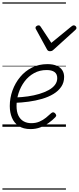

<svg xmlns="http://www.w3.org/2000/svg" viewBox="-20 -1050 653 1590"><path d="M233 19Q173 19 135 -6.5Q97 -32 79 -75Q61 -118 61 -172Q61 -239 83.5 -301Q106 -363 147 -412.5Q188 -462 245 -490.5Q302 -519 373 -519Q420 -519 451 -505Q482 -491 496.5 -467.5Q511 -444 511 -413Q511 -367 487.5 -332Q464 -297 423 -272Q382 -247 329 -231.5Q276 -216 217 -208Q158 -200 98 -198L111 -243Q162 -245 211.5 -252Q261 -259 304.5 -272Q348 -285 382 -303.5Q416 -322 435 -347Q454 -372 454 -403Q454 -437 431.5 -453.5Q409 -470 366 -470Q308 -470 261.5 -444Q215 -418 183 -375Q151 -332 134 -279.5Q117 -227 117 -173Q117 -124 132.5 -92.5Q148 -61 175.5 -45.5Q203 -30 239 -30Q277 -30 307 -43Q337 -56 361 -75.5Q385 -95 404 -113Q414 -121 421.5 -120Q429 -119 436 -112Q443 -105 445 -96.5Q447 -88 438 -79Q415 -55 383 -32Q351 -9 313.5 5Q276 19 233 19ZM591 -840Q600 -840 606.5 -833.5Q613 -827 613 -819Q613 -813 610.5 -809.5Q608 -806 604 -802L424 -639Q416 -631 409 -628.5Q402 -626 393 -626Q386 -626 380 -629Q374 -632 369 -641L280 -804Q277 -808 275.5 -812Q274 -816 274 -820Q274 -829 283 -834.5Q292 -840 298 -840Q305 -840 309 -837.5Q313 -835 316 -830L405 -695L570 -830Q577 -835 581 -837.5Q585 -840 591 -840ZM0 510H526V520H0ZM0 -20H526V0H0ZM0 -505H526V-500H0ZM0 -1030H526V-1020H0Z"/></svg>

Font: Playwrite CO Guides
Style: Regular
Weight: 400
Designer: Veronika Burian, José Scaglione
Foundry: TypeTogether
Version: Version 1.003